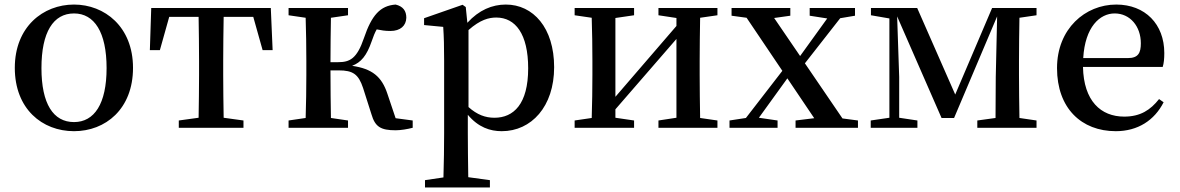

<svg xmlns="http://www.w3.org/2000/svg" viewBox="-20 -561 5180 843"><path d="M305 15C443 15 564 -82 564 -263C564 -444 439 -541 305 -541C169 -541 45 -443 45 -263C45 -83 165 15 305 15ZM305 -25C214 -25 162 -105 162 -262C162 -420 214 -502 305 -502C394 -502 448 -420 448 -262C448 -105 394 -25 305 -25Z M1092 -487 1133 -341H1177L1169 -526H644L638 -341H682L723 -487H852C853 -431 854 -350 854 -294V-232C854 -178 853 -100 852 -44L765 -32V0H1049V-32L962 -44C961 -100 960 -178 960 -232V-294C960 -350 961 -431 962 -487Z M1717 -42 1681 -149C1656 -225 1614 -259 1526 -272C1565 -287 1590 -316 1612 -380C1619 -401 1626 -418 1634 -432C1654 -428 1670 -425 1694 -425C1738 -425 1763 -448 1764 -483C1764 -513 1750 -533 1717 -541C1649 -536 1612 -494 1578 -394C1547 -303 1516 -288 1464 -288H1431C1431 -350 1432 -428 1433 -483L1508 -494V-526H1247V-494L1322 -483C1324 -427 1325 -349 1325 -294V-232C1325 -178 1324 -99 1322 -43L1247 -32V0H1508V-32L1433 -43C1432 -99 1431 -180 1431 -252H1467C1530 -252 1554 -235 1574 -175L1611 -59C1627 -4 1652 11 1717 11C1740 11 1769 6 1792 0V-32Z M2037 -429C2089 -475 2127 -484 2159 -484C2243 -484 2299 -412 2299 -261C2299 -104 2235 -44 2151 -44C2111 -44 2075 -57 2037 -91ZM2025 -530 2011 -540 1842 -481V-451L1926 -443C1929 -397 1930 -358 1930 -295V24C1930 85 1929 152 1927 218L1846 230V262H2131V230L2036 217C2035 150 2034 82 2034 23V-57C2080 -2 2132 15 2183 15C2313 15 2413 -93 2413 -266C2413 -439 2321 -541 2201 -541C2141 -541 2083 -517 2032 -461Z M3130 -494V-526H2871V-494L2950 -482V-447L2682 -136V-482L2764 -494V-526H2503V-494L2578 -483C2580 -427 2581 -349 2581 -294V-232C2581 -178 2580 -99 2578 -43L2503 -32V0H2764V-32L2682 -44V-81L2950 -390V-44L2871 -32V0H3130V-32L3054 -43C3053 -99 3052 -178 3052 -232V-294C3052 -349 3053 -427 3054 -483Z M3679 -41 3514 -283 3669 -481 3734 -492V-526H3535V-492L3612 -480L3493 -315L3379 -482L3450 -492V-526H3192V-492L3258 -483L3415 -250L3255 -43L3183 -32V0H3394V-32L3312 -44L3437 -217L3555 -42L3473 -32V0H3747V-32Z M4531 -494V-526H4336L4174 -146L4007 -526H3804V-494L3885 -480V-44L3803 -32V0H4008V-32L3928 -44V-223L3919 -489L4114 -43H4169L4358 -489L4352 -222L4351 -43L4271 -32V0H4531V-32L4456 -43C4455 -99 4454 -178 4454 -232V-294C4454 -349 4455 -427 4456 -483Z M4736 -306C4744 -443 4809 -502 4874 -502C4942 -502 4989 -445 4989 -371C4989 -329 4978 -306 4932 -306ZM5085 -267C5090 -283 5092 -303 5092 -328C5092 -455 5008 -541 4881 -541C4745 -541 4621 -435 4621 -262C4621 -86 4728 15 4879 15C4976 15 5049 -33 5089 -112L5069 -126C5031 -78 4987 -49 4916 -49C4813 -49 4738 -118 4735 -267Z"/></svg>

Font: Source Han Serif CN SemiBold
Style: Regular
Weight: 600
Designer: Ryoko NISHIZUKA 西塚涼子 (kana & ideographs); Frank Grießhammer (Latin, Greek & Cyrillic); Wenlong ZHANG 张文龙 (bopomofo); San
Foundry: Adobe Systems Incorporated
Version: Version 1.000;PS 1;hotconv 16.6.53;makeotf.lib2.5.65590